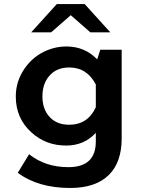

<svg xmlns="http://www.w3.org/2000/svg" viewBox="-20 -811 710 950"><path d="M261.2 -791H398.9L525.9 -650.9H427.2L330.1 -735.8L232.9 -650.9H134.3ZM582 -564.9V-126Q582 -9.3 520 53.2Q454.6 119.1 327.6 119.1Q168.5 119.1 67.9 43.9L124 -47.9Q204.1 16.1 318.4 16.1Q454.1 16.1 454.1 -110.8V-153.8Q396.5 -90.8 307.1 -90.8Q208 -90.8 137.2 -154.3Q58.1 -224.6 58.1 -333.5Q58.1 -409.7 102.5 -473.1Q145 -534.2 213.9 -562.5Q259.3 -581.1 308.1 -581.1Q399.9 -581.1 460.9 -517.1L476.1 -564.9ZM454.1 -393.1Q410.2 -477.1 322.8 -477.1Q258.8 -477.1 223.1 -434.6Q189.9 -395.5 189.9 -334Q189.9 -272.9 223.1 -234.9Q258.8 -193.8 321.8 -193.8Q415 -193.8 454.1 -280.8Z"/></svg>

Font: FORM UDPGothic
Style: Bold
Weight: 700
Foundry: Pronama LLC
Version: Version 1.051